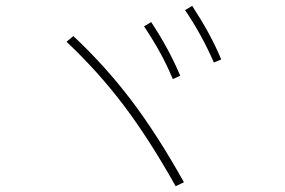

<svg xmlns="http://www.w3.org/2000/svg" viewBox="-20 -731 978 658"><path d="M208 -587.9 231.4 -607.4Q340.8 -504.9 430.2 -387Q519.5 -269 610.4 -106.4L582 -92.8Q491.7 -253.9 404.1 -369.9Q316.4 -485.8 208 -587.9ZM473.6 -640.6 498 -655.3Q528.3 -609.9 552.2 -565.7Q576.2 -521.5 597.7 -471.7L572.3 -460Q552.2 -507.8 528.6 -550.8Q504.9 -593.8 473.6 -640.6ZM614.3 -696.3 638.7 -710.9Q669.9 -663.1 693.8 -619.4Q717.8 -575.7 738.3 -527.3L712.9 -516.6Q672.4 -610.4 614.3 -696.3Z"/></svg>

Font: Pretendard JP Thin
Style: Regular
Weight: 100
Designer: Base glyphs from Inter by Rasmus Andersson; Hangeul glyphs from Noto Sans CJK(Source Han Sans) by Jang Soo-young and Kan
Foundry: Kil Hyung-jin
Version: Version 1.309